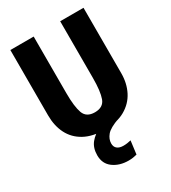

<svg xmlns="http://www.w3.org/2000/svg" viewBox="-229 -827 1073 1203"><g transform="rotate(-30 307.5 -225.5)"><path d="M572.3 -710.8V-237.9Q572.3 -165.1 542.8 -107.4Q513.3 -49.7 454.6 -16.2Q395.9 17.4 307.7 17.4Q219 17.4 160.3 -14.9Q101.5 -47.2 72.3 -104.6Q43.1 -162.1 43.1 -237.9V-710.8H211.8V-300.5Q211.8 -204.6 229.2 -156.2Q246.7 -107.7 307.7 -107.7Q368.7 -107.7 386.2 -156.2Q403.6 -204.6 403.6 -300.5V-710.8ZM397.4 -52.8 415.4 0Q344.1 25.1 320.8 53.3Q297.4 81.5 297.4 112.8Q297.4 137.9 313.6 150.5Q329.7 163.1 356.9 163.1Q373.3 163.1 386.4 161Q399.5 159 412.3 155.9L400 251.8Q386.2 255.4 371.8 257.7Q357.4 260 339.5 260Q274.4 260 229.5 227.2Q184.6 194.4 184.6 133.3Q184.6 79.5 212.8 44.9Q241 10.3 289.5 -12.3Q337.9 -34.9 397.4 -52.8Z"/></g></svg>

Font: FiraCode Nerd Font Mono
Style: Bold
Weight: 700
Monospace: yes
Designer: Carrois Corporate, Edenspiekermann AG, Nikita Prokopov
Foundry: Carrois Corporate, Edenspiekermann AG, Nikita Prokopov
Version: Version 6.002;Nerd Fonts 3.3.0